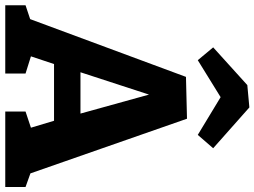

<svg xmlns="http://www.w3.org/2000/svg" viewBox="-142 -850 991 748"><g transform="rotate(90 354.0 -475.5)"><path d="M655 -98 708 -79V0H414V-79L477 -100L450 -190H229L199 -100L266 -79V0H0V-79L54 -97L279 -704L442 -708ZM348 -560 261 -293H422ZM557 -810 505 -750 358 -839 214 -750 164 -810 311 -943 398 -951Z"/></g></svg>

Font: Bitter Pro OGT
Style: Bold
Weight: 700
Designer: Sol Matas, and Bitter project Authors
Foundry: Sol Matas
Version: Version 2.110